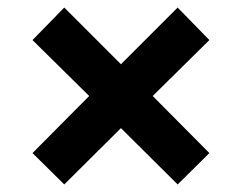

<svg xmlns="http://www.w3.org/2000/svg" viewBox="-20 -541 640 508"><path d="M150 -53 66 -136 216 -287 66 -435 150 -521 300 -371 450 -521 534 -435 384 -287 534 -136 450 -53 300 -202Z"/></svg>

Font: Nunito Sans 8pt Black
Style: Regular
Weight: 900
Version: Version 3.101;gftools[0.9.27]